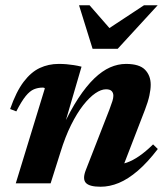

<svg xmlns="http://www.w3.org/2000/svg" viewBox="-20 -697 633 730"><path d="M42 -273.5 18.5 -282.5Q41.5 -348.5 69.8 -385.8Q98 -423 131.2 -438.5Q164.5 -454 203 -454Q219.5 -454 233 -452.8Q246.5 -451.5 260.2 -449.5Q274 -447.5 290 -443.5L220 -204L216.5 -211Q247.5 -277.5 278 -323.8Q308.5 -370 338.5 -398.8Q368.5 -427.5 398.5 -440.8Q428.5 -454 459 -454Q510 -454 531.5 -431.8Q553 -409.5 553 -375Q553 -357 548 -333.8Q543 -310.5 531.5 -280.5L437.5 -37L417.5 -71Q440 -71 462.2 -78.8Q484.5 -86.5 509.2 -103.5Q534 -120.5 562 -148L580 -130.5Q541 -79.5 504 -47.8Q467 -16 432 -1.5Q397 13 362.5 13Q319.5 13 306.2 -2Q293 -17 306.5 -51L396 -280.5Q404 -301.5 407.5 -313Q411 -324.5 411 -333Q411 -344 404.5 -350.8Q398 -357.5 383 -357.5Q364.5 -357.5 342.2 -342.2Q320 -327 296.2 -296.8Q272.5 -266.5 250.2 -221.8Q228 -177 210 -118.5L172.5 0H40L150.5 -361Q149.5 -362.5 147.8 -363.2Q146 -364 143 -364Q124.5 -364 109 -357.5Q93.5 -351 77.8 -331.8Q62 -312.5 42 -273.5ZM579.5 -677 427.5 -511.5H332L280.5 -677H320.5L412.5 -571.5H367.5L527.5 -677Z"/></svg>

Font: Newsreader 24pt
Style: Bold Italic
Weight: 700
Italic angle: -17°
Designer: Hugues Gentile
Foundry: Production Type
Version: Version 1.003